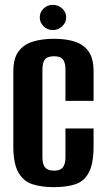

<svg xmlns="http://www.w3.org/2000/svg" viewBox="-20 -760 437 792"><path d="M202 12Q153 12 115.5 0.5Q78 -11 56.5 -47.5Q35 -84 35 -156V-466Q35 -519 56.5 -548Q78 -577 116 -588.5Q154 -600 203 -600Q253 -600 289.5 -588Q326 -576 346 -547Q366 -518 366 -466V-344H250V-471Q250 -495 244 -507.5Q238 -520 227.5 -524Q217 -528 203 -528Q189 -528 178 -524Q167 -520 161 -507.5Q155 -495 155 -471V-113Q155 -90 161 -77.5Q167 -65 178 -60.5Q189 -56 203 -56Q217 -56 227.5 -60.5Q238 -65 244 -77.5Q250 -90 250 -113V-230H366V-157Q366 -84 346 -47.5Q326 -11 289.5 0.5Q253 12 202 12ZM198 -636Q176 -636 160 -651.5Q144 -667 144 -688Q144 -710 160 -725Q176 -740 198 -740Q220 -740 236.5 -725Q253 -710 253 -688Q253 -667 236.5 -651.5Q220 -636 198 -636Z"/></svg>

Font: Alumni Sans
Style: Bold
Weight: 700
Designer: Robert E. Leuschke
Foundry: Robert E. Leuschke
Version: Version 1.018